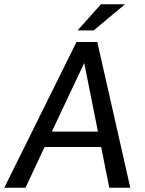

<svg xmlns="http://www.w3.org/2000/svg" viewBox="-50 -876 676 896"><path d="M-30 0H69L158 -190H422L460 0H558L404 -680H307ZM312 -734H387L533 -856H421ZM192 -262 343 -582 407 -262Z"/></svg>

Font: Ronzino Oblique
Style: Italic
Weight: 400
Italic angle: -8°
Designer: Nunzio Mazzaferro
Foundry: Collletttivo
Version: Version 1.000;Glyphs 3.3 (3337)